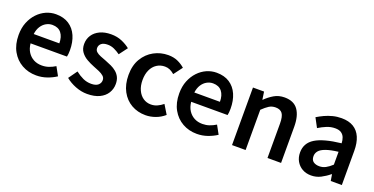

<svg xmlns="http://www.w3.org/2000/svg" viewBox="-25 -1148 3386 1740"><g transform="rotate(20 1668.5 -277.5)"><path d="M320 14Q243 14 181 -21Q119 -56 82.5 -121Q46 -186 46 -277Q46 -345 67.5 -398.5Q89 -452 125.5 -490.5Q162 -529 207.5 -549Q253 -569 302 -569Q377 -569 428 -535.5Q479 -502 505 -442.5Q531 -383 531 -305Q531 -286 529.5 -269.5Q528 -253 525 -242H174Q179 -193 201 -159Q223 -125 257.5 -106.5Q292 -88 337 -88Q372 -88 403 -98.5Q434 -109 465 -128L510 -46Q471 -20 422 -3Q373 14 320 14ZM172 -331H419Q419 -394 390 -430.5Q361 -467 304 -467Q273 -467 245 -451.5Q217 -436 197.5 -406Q178 -376 172 -331Z M811 14Q754 14 698 -8Q642 -30 601 -64L661 -148Q698 -119 735 -102Q772 -85 814 -85Q859 -85 881 -104Q903 -123 903 -152Q903 -175 885.5 -190.5Q868 -206 840.5 -218Q813 -230 784 -241Q748 -255 713 -275Q678 -295 655 -326Q632 -357 632 -403Q632 -451 656.5 -488.5Q681 -526 726.5 -547.5Q772 -569 834 -569Q892 -569 938.5 -549Q985 -529 1018 -502L958 -422Q929 -443 899 -456.5Q869 -470 837 -470Q795 -470 775 -452.5Q755 -435 755 -409Q755 -387 770.5 -373Q786 -359 812 -348.5Q838 -338 868 -327Q897 -316 925 -303Q953 -290 976 -271Q999 -252 1012.5 -225Q1026 -198 1026 -159Q1026 -111 1001.5 -71.5Q977 -32 929 -9Q881 14 811 14Z M1374 14Q1298 14 1237.5 -20.5Q1177 -55 1141.5 -120.5Q1106 -186 1106 -277Q1106 -370 1145 -435Q1184 -500 1247.5 -534.5Q1311 -569 1385 -569Q1437 -569 1477 -551Q1517 -533 1547 -506L1484 -422Q1462 -441 1440 -451Q1418 -461 1392 -461Q1348 -461 1313.5 -438.5Q1279 -416 1260 -374.5Q1241 -333 1241 -277Q1241 -222 1260 -180.5Q1279 -139 1312 -116.5Q1345 -94 1387 -94Q1420 -94 1449 -107.5Q1478 -121 1502 -141L1555 -54Q1516 -20 1468.5 -3Q1421 14 1374 14Z M1869 14Q1792 14 1730 -21Q1668 -56 1631.5 -121Q1595 -186 1595 -277Q1595 -345 1616.5 -398.5Q1638 -452 1674.5 -490.5Q1711 -529 1756.5 -549Q1802 -569 1851 -569Q1926 -569 1977 -535.5Q2028 -502 2054 -442.5Q2080 -383 2080 -305Q2080 -286 2078.5 -269.5Q2077 -253 2074 -242H1723Q1728 -193 1750 -159Q1772 -125 1806.5 -106.5Q1841 -88 1886 -88Q1921 -88 1952 -98.5Q1983 -109 2014 -128L2059 -46Q2020 -20 1971 -3Q1922 14 1869 14ZM1721 -331H1968Q1968 -394 1939 -430.5Q1910 -467 1853 -467Q1822 -467 1794 -451.5Q1766 -436 1746.5 -406Q1727 -376 1721 -331Z M2205 0V-555H2312L2323 -480H2325Q2362 -517 2406 -543Q2450 -569 2507 -569Q2596 -569 2637 -511Q2678 -453 2678 -348V0H2547V-331Q2547 -400 2526.5 -428Q2506 -456 2461 -456Q2425 -456 2397.5 -438.5Q2370 -421 2336 -388V0Z M2971 14Q2922 14 2885.5 -7Q2849 -28 2828 -64.5Q2807 -101 2807 -149Q2807 -239 2885 -287.5Q2963 -336 3133 -355Q3132 -385 3122.5 -409.5Q3113 -434 3091.5 -448.5Q3070 -463 3033 -463Q2991 -463 2952 -447Q2913 -431 2876 -408L2829 -496Q2860 -515 2895.5 -531.5Q2931 -548 2971.5 -558.5Q3012 -569 3056 -569Q3126 -569 3172 -541Q3218 -513 3241 -459.5Q3264 -406 3264 -329V0H3157L3147 -61H3143Q3106 -30 3063 -8Q3020 14 2971 14ZM3013 -90Q3046 -90 3074.5 -105.5Q3103 -121 3133 -149V-273Q3058 -264 3014 -248Q2970 -232 2951.5 -209.5Q2933 -187 2933 -159Q2933 -122 2955.5 -106Q2978 -90 3013 -90Z"/></g></svg>

Font: Noto Sans KR SemiBold
Style: Regular
Weight: 600
Designer: Ryoko NISHIZUKA  (kana, bopomofo & ideographs); Paul D. Hunt (Latin, Greek & Cyrillic); Sandoll Communications , Soo-you
Foundry: Adobe
Version: Version 2.004-H2;hotconv 1.0.118;makeotfexe 2.5.65603